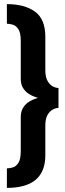

<svg xmlns="http://www.w3.org/2000/svg" viewBox="-20 -731 318 934"><path d="M13.5 183V88Q26.5 88 42.2 83.5Q58 79 69.5 61.2Q81 43.5 81 3.5V-160.5Q81 -189.5 93 -207.8Q105 -226 121 -236Q137 -246 149.8 -250Q162.5 -254 164.5 -255Q162.5 -256 149.5 -260Q136.5 -264 120.8 -273.8Q105 -283.5 93 -301.5Q81 -319.5 81 -349V-531.5Q81 -571 69.5 -588.8Q58 -606.5 42.2 -611Q26.5 -615.5 13.5 -615.5V-711Q99.5 -711 150 -674.5Q200.5 -638 200.5 -552V-389Q200.5 -357 211 -338Q221.5 -319 236.5 -311Q251.5 -303 264.5 -303V-206Q251.5 -206 236.5 -198Q221.5 -190 211 -171.5Q200.5 -153 200.5 -121V24.5Q200.5 183 13.5 183Z"/></svg>

Font: Anybody Condensed Regular
Style: Bold
Weight: 700
Width: 3
Designer: Tyler Finck
Foundry: Etcetera Type Company
Version: Version 1.010; ttfautohint (v1.8.3) -l 8 -r 50 -G 200 -x 14 